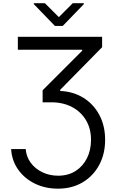

<svg xmlns="http://www.w3.org/2000/svg" viewBox="-20 -953 722 1178"><path d="M48.3 -38.4H137.8Q141.3 9.2 168.9 46.2Q196.4 83.1 240.4 104Q284.4 125 336.6 125Q398.4 125 443.7 96.1Q489 67.1 513.7 17.4Q538.4 -32.3 538.4 -95.2Q538.4 -164.4 507.3 -216.1Q476.2 -267.8 421.5 -296.5Q366.8 -325.3 295.5 -325.3H241.5V-399.1L484.4 -642V-647.7H89.5V-727.3H606.5V-663.4L349.4 -402V-394.9Q430.4 -391.3 492.5 -352.5Q554.7 -313.6 589.8 -247.2Q625 -180.8 625 -95.2Q625 -8.9 588.8 58.8Q552.6 126.4 487.4 165.5Q422.2 204.5 335.2 204.5Q257.5 204.5 193.9 173.5Q130.3 142.4 91.4 87.5Q52.6 32.7 48.3 -38.4ZM255.7 -933.2 340.9 -848 426.1 -933.2H494.3V-927.6L365.1 -794H316.8L187.5 -927.6V-933.2Z"/></svg>

Font: Inter UI
Style: Regular
Weight: 400
Designer: Rasmus Andersson
Foundry: rsms
Version: 3.2;8d6f07862